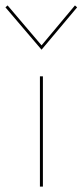

<svg xmlns="http://www.w3.org/2000/svg" viewBox="-31 -687 304 707"><path d="M116 -406H127V0H116ZM-11 -660 -3 -667 122 -520 245 -667 253 -660 122 -504Z"/></svg>

Font: Ysabeau Hairline
Style: Regular
Weight: 100
Designer: Christian Thalmann (Catharsis Fonts)
Version: Version 0.003